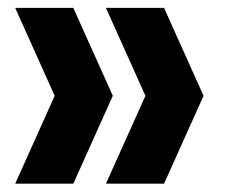

<svg xmlns="http://www.w3.org/2000/svg" viewBox="-20 -520 560 474"><path d="M17.5 -66.5 115 -283.5 17.5 -500.5H161L258.5 -283.5L161 -66.5ZM241.5 -66.5 339 -283.5 241.5 -500.5H385L482.5 -283.5L385 -66.5Z"/></svg>

Font: Encode Sans Cnd
Style: Bold
Weight: 700
Width: 3
Designer: Multiple Designers
Foundry: Impallari Type
Version: Version 3.002; ttfautohint (v1.8.3) -l 8 -r 50 -G 200 -x 14 